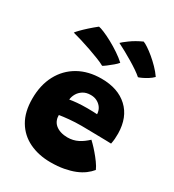

<svg xmlns="http://www.w3.org/2000/svg" viewBox="-197 -936 954 1053"><g transform="rotate(30 280.0 -409.5)"><path d="M525 -82.5Q510.5 -64.5 488.8 -48.2Q467 -32 437.8 -20.2Q408.5 -8.5 371.2 -1.5Q334 5.5 288 5.5Q212.5 5.5 153.2 -23Q94 -51.5 60.8 -107.5Q27.5 -163.5 27.5 -247.5Q27.5 -333.5 61.5 -397.5Q95.5 -461.5 157.5 -496.8Q219.5 -532 302.5 -532Q407.5 -532 468.5 -475.2Q529.5 -418.5 531 -316.5Q531 -297 529.8 -282Q528.5 -267 525 -249.5Q517.5 -250 491.8 -250.5Q466 -251 434 -251.5Q402 -252 374.5 -252.5Q347 -253 336 -253Q295.5 -253 258.5 -249.5Q221.5 -246 198.5 -242Q198.5 -234.5 199.5 -227Q200.5 -219.5 203 -213Q209 -195.5 223 -183.5Q237 -171.5 257 -165.2Q277 -159 299.5 -159Q318 -159 334.2 -162.8Q350.5 -166.5 365.5 -174Q380.5 -181.5 394 -191.5Q407.5 -201.5 421 -214Q424 -211.5 437.5 -198Q451 -184.5 468.2 -164.5Q485.5 -144.5 501.2 -122.8Q517 -101 525 -82.5ZM205.5 -344Q224 -347.5 251.8 -350Q279.5 -352.5 316.5 -352.5Q337 -352.5 354 -351.8Q371 -351 378 -350.5Q378 -359 375 -369.5Q371 -384.5 360.2 -397Q349.5 -409.5 333.5 -417.2Q317.5 -425 296 -425Q267.5 -425 247.8 -412.5Q228 -400 217.5 -381.2Q207 -362.5 205.5 -344ZM147 -772Q158.5 -770.5 183 -760.2Q207.5 -750 237.8 -733.5Q268 -717 297 -697.5Q326 -678 347 -658.5Q340 -649 323.5 -635Q307 -621 291 -609Q275 -597 269 -594.5Q252.5 -604 224.2 -615.2Q196 -626.5 163.2 -637.8Q130.5 -649 99 -658.8Q67.5 -668.5 43.5 -674.5Q47.5 -681 62.8 -696.8Q78 -712.5 100.5 -732.8Q123 -753 147 -772ZM400 -823.5Q411 -820 430.2 -807.2Q449.5 -794.5 472 -775.8Q494.5 -757 516.5 -734.5Q538.5 -712 554.5 -688.5Q542.5 -676 525 -665Q507.5 -654 492.2 -647Q477 -640 470.5 -638.5Q456.5 -651 434.5 -666Q412.5 -681 387 -696.2Q361.5 -711.5 336 -725.5Q310.5 -739.5 288.5 -750.5Q295.5 -758.5 326.8 -781.5Q358 -804.5 400 -823.5Z"/></g></svg>

Font: Grandstander Thin ExtraBold
Style: Regular
Weight: 800
Version: Version 1.200